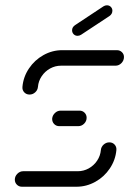

<svg xmlns="http://www.w3.org/2000/svg" viewBox="-20 -709 491 729"><path d="M395.2 -168.5Q407.4 -168.5 415.2 -160Q423 -151.5 421.9 -139.3Q418.5 -101.5 397 -69.4Q375.6 -37.4 341.9 -18.7Q308.1 0 270.4 0H63.3Q51.9 0 44.1 -7.8Q36.3 -15.6 36.3 -27Q36.3 -39.6 45.9 -49.3Q55.6 -58.9 68.1 -58.9H275.6Q297.4 -58.9 316.9 -69.6Q336.3 -80.4 348.7 -98.9Q361.1 -117.4 363 -139.3Q364.1 -151.5 373.5 -160Q383 -168.5 395.2 -168.5ZM308.9 -261.9Q308.9 -248.9 299.4 -239.4Q290 -230 277 -230H205.2Q193 -230 185.2 -238.5Q177.4 -247 178.1 -259.3Q179.6 -271.5 188.9 -280.2Q198.1 -288.9 210.4 -288.9H281.9Q293.3 -288.9 301.1 -281.1Q308.9 -273.3 308.9 -261.9ZM92.2 -350Q80 -350 72 -358.5Q64.1 -367 65.2 -379.3Q68.5 -417 90 -449.1Q111.5 -481.1 145 -499.8Q178.5 -518.5 216.3 -518.5H423.7Q435.2 -518.5 443 -510.9Q450.7 -503.3 450.7 -492.6Q450.7 -479.3 441.1 -469.4Q431.5 -459.6 418.5 -459.6H211.5Q189.6 -459.6 170.2 -448.9Q150.7 -438.1 138.3 -419.6Q125.9 -401.1 124.1 -379.3Q123 -367 113.7 -358.5Q104.4 -350 92.2 -350ZM274.4 -573Q265.6 -573 259.6 -579.1Q253.7 -585.2 253.7 -594.1Q253.7 -605.9 265.2 -613.7L372.6 -684.8Q378.9 -688.9 385.9 -688.9Q394.8 -688.9 400.7 -683Q406.7 -677 406.7 -668.5Q406.7 -655.9 395.6 -648.1L287.8 -577Q281.5 -573 274.4 -573Z"/></svg>

Font: 26F Galaxy Sans Medium
Style: Italic
Weight: 500
Italic angle: -5°
Designer: C₂₉H₂₅N₃O₅
Version: Version 1.200